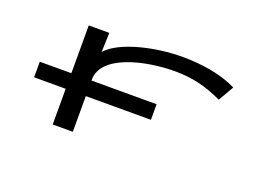

<svg xmlns="http://www.w3.org/2000/svg" viewBox="-76 -651 1151 834"><g transform="rotate(20 500.0 -233.5)"><path d="M70 -164H216V1H309V-164H610V-236H309V-240C309 -355 502 -398 636 -398C716 -398 779 -383 857 -347L898 -418C834 -451 742 -468 646 -468C522 -468 366 -433 308 -368L311 -457H216V-236H70Z"/></g></svg>

Font: Inconsolata UltraExpanded
Style: Regular
Weight: 400
Width: 9
Monospace: yes
Designer: Raph Levien, Cyreal, Brenton Simpson
Foundry: Raph Levien, Cyreal, Google
Version: Version 3.100